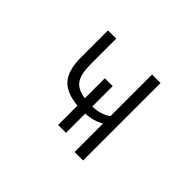

<svg xmlns="http://www.w3.org/2000/svg" viewBox="-140 -1005 1280 1280"><g transform="rotate(45 500.0 -365.0)"><path d="M458 -232.4Q344.7 -242.2 295.9 -299.8Q247.1 -357.4 247.1 -476.6V-730.5H325.2V-485.4Q325.2 -396.5 354.5 -354Q383.8 -311.5 458 -301.8V-490.2H532.2V-297.9Q609.4 -299.8 663.1 -337.9V-730.5H743.2V0H663.1V-268.6Q607.4 -235.4 532.2 -231.4V-49.8H458Z"/></g></svg>

Font: GenEi Gothic M SemiLight
Style: Regular
Weight: 350
Designer: o_tamon (Modified); [Source Han Sans]
Ryoko NISHIZUKA  (kana & ideographs); Paul D. Hunt (Latin, Greek & Cyrillic); Wenl
Version: Version 1.1a;Original Version 1.004